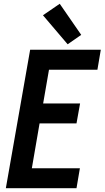

<svg xmlns="http://www.w3.org/2000/svg" viewBox="-20 -999 555 1019"><path d="M11 0 140 -735H515L497 -629H240L209 -450H405L386 -344H190L149 -106H404L386 0ZM339 -764 208 -918 297 -979 411 -814Z"/></svg>

Font: Iosevka SS08
Style: Bold Italic
Weight: 700
Italic angle: -10°
Monospace: yes
Designer: Belleve Invis
Foundry: Belleve Invis
Version: 2.1.0; ttfautohint (v1.8.2)